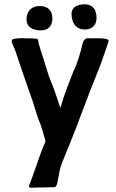

<svg xmlns="http://www.w3.org/2000/svg" viewBox="-20 -868 536 891"><path d="M114 -3Q114 -6 115.5 -8.5Q117 -11 118 -14L129 -44Q152 -109 153 -111Q155 -119 172 -165L180 -185Q182 -190 186 -198.5Q190 -207 190.5 -212.5Q191 -218 189 -223Q187 -226 180 -252Q178 -258 172 -278.5Q166 -299 160 -310Q154 -325 144 -359Q137 -382 131 -400Q115 -444 91.5 -513Q68 -582 54 -624Q49 -640 41 -656Q34 -672 34 -677Q34 -684 41.5 -686.5Q49 -689 64 -690Q68 -691 80 -691Q95 -691 104 -690Q137 -690 145 -689Q153 -688 155.5 -685Q158 -682 158 -677Q158 -672 159 -668Q169 -633 185 -585L192 -562Q207 -511 216 -491Q229 -461 244 -415Q260 -367 260 -367L268 -392Q274 -414 282 -435L293 -465L303 -491Q303 -491 313 -517Q321 -539 325 -546Q333 -562 344.5 -597.5Q356 -633 362 -661Q367 -681 374.5 -686Q382 -691 390 -690.5Q398 -690 400 -690Q403 -690 425 -690.5Q447 -691 463 -689Q484 -686 484 -679Q484 -678 482 -670Q480 -665 477.5 -657.5Q475 -650 472 -641Q448 -570 441 -554Q423 -510 397.5 -444Q372 -378 354 -330Q342 -295 300 -191Q264 -105 261 -92Q257 -80 252.5 -53.5Q248 -27 246 -19Q241 2 230 1H203Q197 2 163 2L126 3Q114 3 114 -3ZM312 -805Q312 -825 328.5 -836.5Q345 -848 374 -848Q400 -848 414 -831.5Q428 -815 428 -785Q428 -760 413.5 -745.5Q399 -731 374 -731Q345 -731 328.5 -750.5Q312 -770 312 -805ZM103 -778Q103 -807 119.5 -823.5Q136 -840 165 -840Q193 -840 208 -825Q223 -810 223 -782Q223 -756 209 -741.5Q195 -727 169 -727Q138 -727 120.5 -740.5Q103 -754 103 -778Z"/></svg>

Font: Barriecito
Style: Regular
Weight: 400
Designer: Pablo Cosgaya & Sergio Jiménez
Foundry: Pablo Cosgaya & Sergio Jiménez
Version: Version 1.001